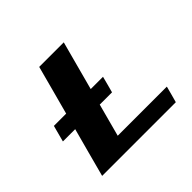

<svg xmlns="http://www.w3.org/2000/svg" viewBox="-191 -1129 1382 1382"><g transform="rotate(-45 500.0 -437.5)"><path d="M125 0H875Q880.9 -21 892.1 -62.5Q903.3 -104 908.7 -125H408.7Q419.9 -167 442.1 -250Q464.4 -333 475.6 -375H600.6Q606.4 -395.5 617.4 -437.3Q628.4 -479 633.8 -500H508.8Q525.4 -562.5 559.1 -687.5Q592.8 -812.5 609.4 -875H359.4Q342.8 -812.5 309.3 -687.5Q275.9 -562.5 258.8 -500H133.8Q128.4 -479 117.2 -437.5Q106 -396 100.6 -375H225.6Q208.5 -312.5 175 -187.5Q141.6 -62.5 125 0Z"/></g></svg>

Font: Faithful 32x
Style: BoldOblique
Weight: 400
Foundry: Faithful Resource Pack
Version: Version 1.0; January 27, 2023